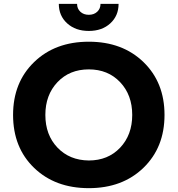

<svg xmlns="http://www.w3.org/2000/svg" viewBox="-20 -954 924 999"><path d="M48 -356Q48 -525 157.5 -631Q267 -737 442 -737Q617 -737 726.5 -631Q836 -525 836 -356Q836 -187 726.5 -81Q617 25 442 25Q267 25 157.5 -80.5Q48 -186 48 -356ZM216 -356Q216 -252 279 -186Q342 -120 442 -119Q542 -119 605 -185.5Q668 -252 668 -356Q668 -460 605 -526.5Q542 -593 442 -593Q342 -593 279 -526.5Q216 -460 216 -356ZM503 -934H597Q597 -872 554 -832.5Q511 -793 442 -793Q373 -793 329.5 -832.5Q286 -872 286 -934H381Q381 -909 398 -893Q415 -877 442 -877Q469 -877 486 -893Q503 -909 503 -934Z"/></svg>

Font: Metropolitano
Style: Bold
Weight: 700
Designer: Fonts by Alex Slobzheninov & Chris M. Simpson / Changes by Cristiano Sobral
Foundry: Fonts by Alex Slobzheninov & Chris M. Simpson / Changes by Cristiano Sobral
Version: Version 1.00;August 30, 2020;FontCreator 13.0.0.2681 64-bit